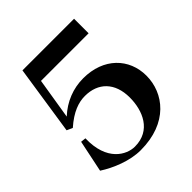

<svg xmlns="http://www.w3.org/2000/svg" viewBox="-195 -837 981 981"><g transform="rotate(-45 295.5 -347.0)"><path d="M104 -232 76 -235 40 -62C99 -24 183 11 261 11C458 11 551 -113 551 -238C551 -362 460 -457 313 -457C240 -457 171 -430 115 -378L151 -600H495V-705H122L65 -329L96 -315C158 -370 210 -387 255 -387C350 -387 412 -327 412 -219C412 -125 370 -23 253 -23C194 -23 99 -72 104 -232Z"/></g></svg>

Font: Ortica Linear
Style: Bold
Weight: 700
Designer: Benedetta Bovani
Foundry: Collletttivo
Version: Version 2.000;Glyphs 3.1.2 (3151)